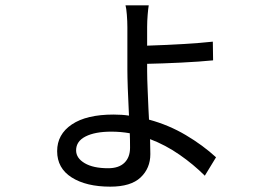

<svg xmlns="http://www.w3.org/2000/svg" viewBox="-20 -640 1040 719"><path d="M536 -231 538 -192Q612 -172 676 -134Q740 -96 789 -51L747 18Q705 -24 652.5 -60.5Q600 -97 542 -119L543 -63Q543 -10 506.5 24.5Q470 59 393 59Q303 59 248.5 24.5Q194 -10 194 -74Q194 -137 249 -174Q304 -211 405 -211Q438 -211 463 -207Q457 -327 457 -380V-538Q457 -560 455 -585Q453 -610 450 -620H537Q535 -609 533 -585Q531 -561 531 -539V-469Q685 -474 777 -484L778 -414Q729 -409 657 -405.5Q585 -402 531 -401V-375Q531 -348 533 -301.5Q535 -255 536 -231ZM466 -141Q432 -147 397 -147Q336 -147 300.5 -129Q265 -111 265 -77Q265 -48 297 -29Q329 -10 385 -10Q425 -10 446 -30.5Q467 -51 467 -87Q467 -120 466 -141Z"/></svg>

Font: Noto Sans SC
Style: Regular
Weight: 400
Designer: Ryoko NISHIZUKA ____ (kana & ideographs); Paul D. Hunt (Latin, Greek & Cyrillic); Wenlong ZHANG ___ (bopomofo); Sandoll 
Foundry: Adobe Systems Incorporated
Version: Version 1.004